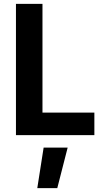

<svg xmlns="http://www.w3.org/2000/svg" viewBox="-20 -703 522 999"><path d="M174 276 207 65H332L278 276ZM63 0V-683H201V-117H471V0Z"/></svg>

Font: Cairo Play
Style: Bold
Weight: 700
Version: Version 3.119